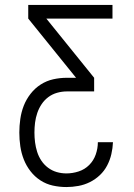

<svg xmlns="http://www.w3.org/2000/svg" viewBox="-20 -755 540 775"><path d="M248 0Q220 0 193 -6Q166 -12 143 -27Q120 -42 103 -64Q86 -86 76 -111.5Q66 -137 62 -164.5Q58 -192 58 -220Q58 -247 62 -275Q66 -303 76 -328.5Q86 -354 103.5 -376.5Q121 -399 144.5 -414Q168 -429 195 -435Q222 -441 250 -441H287L94 -680V-735H434V-680H167L360 -441V-386H250Q230 -386 210.5 -380.5Q191 -375 175 -363Q159 -351 148 -334.5Q137 -318 130.5 -299Q124 -280 121.5 -260Q119 -240 119 -220Q119 -200 121.5 -180.5Q124 -161 130 -142Q136 -123 147 -106.5Q158 -90 174 -78Q190 -66 209 -60.5Q228 -55 248 -55Q273 -55 297.5 -63Q322 -71 340 -89Q358 -107 366.5 -131.5Q375 -156 375 -181H436Q435 -157 429.5 -133Q424 -109 412.5 -87Q401 -65 383 -48Q365 -31 343 -20Q321 -9 296.5 -4.5Q272 0 248 0Z"/></svg>

Font: Iosevka Curly Light
Style: Regular
Weight: 300
Monospace: yes
Designer: Belleve Invis
Foundry: Belleve Invis
Version: Version 22.1.2; ttfautohint (v1.8.4)